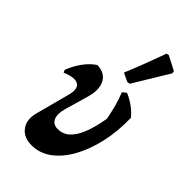

<svg xmlns="http://www.w3.org/2000/svg" viewBox="-227 -801 884 884"><g transform="rotate(45 214.5 -359.5)"><path d="M166 11Q114 11 89 -23Q64 -57 78 -109L122 -275Q135 -324 111.5 -338.5Q88 -353 34 -330L28 -343Q44 -383 67 -414.5Q90 -446 119 -465Q170 -463 189 -426Q208 -389 190 -329L157 -214Q146 -174 157 -150.5Q168 -127 198 -127Q231 -127 255 -148.5Q279 -170 296.5 -213Q314 -256 325 -322Q318 -356 309.5 -389.5Q301 -423 287 -456L306 -471Q364 -446 400 -402Q402 -315 385 -240.5Q368 -166 336.5 -109.5Q305 -53 261.5 -21Q218 11 166 11ZM390 -682 285 -509 271 -507 230 -527Q251 -577 270 -627Q289 -677 307 -727L318 -730L388 -694Z"/></g></svg>

Font: Alegreya SemiBold
Style: Italic
Weight: 600
Italic angle: -7°
Designer: Juan Pablo del Peral
Foundry: Huerta Tipografica
Version: Version 2.009